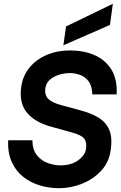

<svg xmlns="http://www.w3.org/2000/svg" viewBox="-20 -977 635 1009"><path d="M290 12Q240 12 191.5 -2Q143 -16 103.5 -46.5Q64 -77 42 -125Q20 -173 23 -240H150Q151 -189 175 -160Q199 -131 233 -119.5Q267 -108 297 -108Q355 -108 391.5 -135Q428 -162 432 -195Q437 -231 422 -249.5Q407 -268 354 -282L246 -312Q161 -336 120 -387Q79 -438 92 -524Q101 -581 136 -623Q171 -665 226 -688.5Q281 -712 347 -712Q420 -712 476.5 -687.5Q533 -663 565 -612Q597 -561 593 -481H465Q464 -526 445 -550.5Q426 -575 399 -584Q372 -593 347 -593Q320 -593 291.5 -584.5Q263 -576 242.5 -558.5Q222 -541 218 -512Q214 -477 233.5 -457.5Q253 -438 300 -425L400 -398Q457 -383 496.5 -359.5Q536 -336 554 -295Q572 -254 561 -184Q552 -123 511 -79Q470 -35 411 -11.5Q352 12 290 12ZM313 -739 327 -838 573 -957 558 -846Z"/></svg>

Font: Host Grotesk Black
Style: Italic
Weight: 900
Italic angle: -8°
Designer: Doğukan Karapınar based on Poppins by Indian Type Foundry, Jonny Pinhorn
Foundry: Element Type
Version: Version 1.000; ttfautohint (v1.8.4.7-5d5b);gftools[0.9.33]